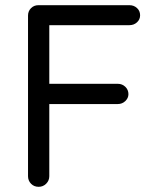

<svg xmlns="http://www.w3.org/2000/svg" viewBox="-20 -720 605 740"><path d="M129 0Q111 0 99.5 -12Q88 -24 88 -41V-660Q88 -677 99.5 -688.5Q111 -700 128 -700H479Q496 -700 508 -689Q520 -678 520 -661Q520 -645 508 -634Q496 -623 479 -623H164L170 -631V-386L165 -397H434Q451 -397 463 -385.5Q475 -374 475 -357Q475 -342 463 -330.5Q451 -319 434 -319H163L170 -328V-41Q170 -24 158 -12Q146 0 129 0Z"/></svg>

Font: Quicksand Light Medium
Style: Regular
Weight: 500
Version: Version 3.006